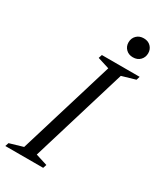

<svg xmlns="http://www.w3.org/2000/svg" viewBox="-232 -939 860 1017"><g transform="rotate(30 198.5 -430.5)"><path d="M249 -629 177.5 -651.5 184.5 -673H415.5L409 -651.5L326.5 -627.5L149.5 -44L221 -21.5L214 0H-17.5L-10.5 -21.5L71.5 -45.5ZM332 -744.5Q306 -744.5 289.5 -761Q273 -777.5 273 -802Q273 -827.5 289.8 -844.2Q306.5 -861 333.5 -861Q360 -861 376.2 -844.5Q392.5 -828 392.5 -803.5Q392.5 -778.5 376 -761.5Q359.5 -744.5 332 -744.5Z"/></g></svg>

Font: Newsreader 17pt
Style: Italic
Weight: 400
Italic angle: -17°
Version: Version 1.003